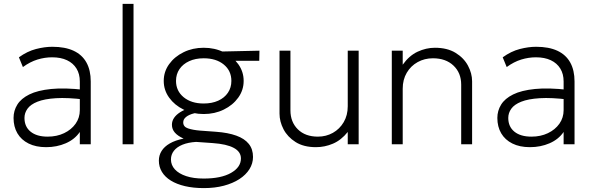

<svg xmlns="http://www.w3.org/2000/svg" viewBox="-20 -740 3046 985"><path d="M216.5 15Q164 15 126.5 -3.8Q89 -22.5 69.2 -56.2Q49.5 -90 49.5 -135Q49.5 -172 68.8 -203.2Q88 -234.5 130.5 -255.5Q173 -276.5 242.5 -283.5Q312 -290.5 412.5 -279L415.5 -229Q327 -240 267.2 -236.2Q207.5 -232.5 172 -218.2Q136.5 -204 121 -182.2Q105.5 -160.5 105.5 -135Q105.5 -90 137 -64.5Q168.5 -39 224.5 -39Q271.5 -39 308.8 -56.8Q346 -74.5 367.8 -105.2Q389.5 -136 389.5 -175V-322Q389.5 -360.5 372.5 -388.2Q355.5 -416 323.8 -431Q292 -446 247.5 -446Q209.5 -446 172 -434.5Q134.5 -423 97.5 -396L77 -446Q120 -477 164.5 -488.5Q209 -500 248.5 -500Q314 -500 357.8 -479.5Q401.5 -459 423.5 -419.2Q445.5 -379.5 445.5 -322V0H389.5V-63Q363.5 -25 317.5 -5Q271.5 15 216.5 15Z M609 0V-720H665V0Z M1026 225Q972 225 929.2 215Q886.5 205 856.5 186.5Q826.5 168 810.8 142Q795 116 795 84Q795 57 809 34.5Q823 12 851.2 -4.2Q879.5 -20.5 922 -29Q892 -42.5 877 -59.8Q862 -77 862 -100Q862 -119 872.8 -135Q883.5 -151 903.8 -164Q924 -177 952.5 -186Q981 -195 1016 -199L1035 -165Q1001.5 -165 975.5 -158.5Q949.5 -152 934.8 -140.2Q920 -128.5 920 -112Q920 -89.5 944.8 -81.2Q969.5 -73 1006 -70L1088 -64Q1150 -59.5 1192.2 -44.2Q1234.5 -29 1256.2 -2Q1278 25 1278 65Q1278 98.5 1259.8 127.8Q1241.5 157 1208 178.8Q1174.5 200.5 1128.2 212.8Q1082 225 1026 225ZM1025 176Q1114.5 176 1165.2 147Q1216 118 1216 73Q1216 38.5 1179.5 18.8Q1143 -1 1071 -6L986 -12Q945.5 -9.5 916.5 2.2Q887.5 14 872.2 33.5Q857 53 857 78Q857 107 877.2 129Q897.5 151 935 163.5Q972.5 176 1025 176ZM1025 -155Q968.5 -155 922 -177.8Q875.5 -200.5 847.8 -239Q820 -277.5 820 -325Q820 -372.5 847.8 -411Q875.5 -449.5 922 -472.2Q968.5 -495 1025 -495Q1081.5 -495 1128 -472.2Q1174.5 -449.5 1202.2 -411Q1230 -372.5 1230 -325Q1230 -277.5 1202.2 -239Q1174.5 -200.5 1128 -177.8Q1081.5 -155 1025 -155ZM1025 -209Q1067.5 -209 1099.5 -223.5Q1131.5 -238 1149.2 -264.2Q1167 -290.5 1167 -325Q1167 -377 1128 -409Q1089 -441 1025 -441Q982.5 -441 950.5 -426.2Q918.5 -411.5 900.8 -385.5Q883 -359.5 883 -325Q883 -273.5 922.2 -241.2Q961.5 -209 1025 -209ZM1103 -428 1083 -475 1311 -480 1310 -428Z M1601 15Q1538 15 1496.5 -11.2Q1455 -37.5 1434.5 -77Q1414 -116.5 1414 -157V-480H1470V-174Q1470 -114 1508 -76.5Q1546 -39 1611 -39Q1653 -39 1687.8 -58.5Q1722.5 -78 1743.2 -113.2Q1764 -148.5 1764 -195V-480H1820V0H1764V-63Q1730.5 -21 1688.2 -3Q1646 15 1601 15Z M1990 0V-480H2046V-408Q2079 -454.5 2122.5 -474.8Q2166 -495 2211 -495Q2274.5 -495 2317 -469Q2359.5 -443 2380.8 -403.2Q2402 -363.5 2402 -323V0H2346V-306Q2346 -366 2306.5 -403.5Q2267 -441 2201 -441Q2158 -441 2122.8 -421.5Q2087.5 -402 2066.8 -366.8Q2046 -331.5 2046 -285V0Z M2698.5 15Q2646 15 2608.5 -3.8Q2571 -22.5 2551.2 -56.2Q2531.5 -90 2531.5 -135Q2531.5 -172 2550.8 -203.2Q2570 -234.5 2612.5 -255.5Q2655 -276.5 2724.5 -283.5Q2794 -290.5 2894.5 -279L2897.5 -229Q2809 -240 2749.2 -236.2Q2689.5 -232.5 2654 -218.2Q2618.5 -204 2603 -182.2Q2587.5 -160.5 2587.5 -135Q2587.5 -90 2619 -64.5Q2650.5 -39 2706.5 -39Q2753.5 -39 2790.8 -56.8Q2828 -74.5 2849.8 -105.2Q2871.5 -136 2871.5 -175V-322Q2871.5 -360.5 2854.5 -388.2Q2837.5 -416 2805.8 -431Q2774 -446 2729.5 -446Q2691.5 -446 2654 -434.5Q2616.5 -423 2579.5 -396L2559 -446Q2602 -477 2646.5 -488.5Q2691 -500 2730.5 -500Q2796 -500 2839.8 -479.5Q2883.5 -459 2905.5 -419.2Q2927.5 -379.5 2927.5 -322V0H2871.5V-63Q2845.5 -25 2799.5 -5Q2753.5 15 2698.5 15Z"/></svg>

Font: Geologica Thin Roman Thin
Style: Regular
Weight: 250
Version: Version 1.010;gftools[0.9.28]